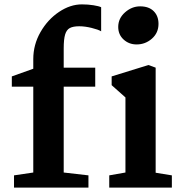

<svg xmlns="http://www.w3.org/2000/svg" viewBox="-20 -857 825 877"><path d="M442 -824V-714Q429 -722 398.5 -729.5Q368 -737 342 -737Q314 -737 299 -729Q284 -721 277.5 -699.5Q271 -678 271 -636V-548H415V-461H271V-69L384 -56V0H44V-56L132 -69V-461H34V-508L132 -543V-587Q132 -653 165 -710.5Q198 -768 249.5 -802.5Q301 -837 354 -837Q382 -837 407 -833Q432 -829 442 -824ZM704 -748Q704 -707 674 -680.5Q644 -654 604 -654Q569 -654 544.5 -676.5Q520 -699 520 -734Q520 -773 551 -800.5Q582 -828 620 -828Q660 -828 682 -806Q704 -784 704 -748ZM691 -548V-68L765 -56V0H479V-56L553 -69V-412L490 -468V-508L658 -560Z"/></svg>

Font: Martel ExtraBold
Style: Regular
Weight: 800
Designer: Dan Reynolds
Foundry: Dan Reynolds
Version: Version 1.001; ttfautohint (v1.1) -l 5 -r 5 -G 72 -x 0 -D la